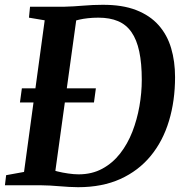

<svg xmlns="http://www.w3.org/2000/svg" viewBox="-28 -771 764 799"><path d="M97 -743H239Q278 -744 318.5 -747.5Q359 -751 398.5 -751Q481 -751.5 538.8 -729Q596.5 -706.5 632.2 -666Q668 -625.5 684.2 -570.5Q700.5 -515.5 700.5 -450Q700.5 -351.5 675.2 -267.8Q650 -184 599.2 -122.2Q548.5 -60.5 473 -26.2Q397.5 8 297 8Q278.5 8 259 6.8Q239.5 5.5 219.5 4Q199.5 2.5 180.2 1.2Q161 0 142.5 0H-7.5L-2.5 -42L72 -55.5L158 -686.5L92.5 -697.5ZM197.5 -24.5 184 -66Q191.5 -62.5 211.5 -57.5Q231.5 -52.5 255.8 -49Q280 -45.5 299 -45.5Q354.5 -45.5 397.5 -68.8Q440.5 -92 471.8 -132Q503 -172 522.8 -222.8Q542.5 -273.5 552.2 -329Q562 -384.5 562 -438.5Q562 -507.5 551.5 -556.8Q541 -606 519.2 -637.2Q497.5 -668.5 463.2 -683Q429 -697.5 381.5 -697.5Q358 -697.5 338 -695.2Q318 -693 302.8 -689.5Q287.5 -686 278 -682.5L293 -714ZM55 -344.5 63 -403.5H371L363 -344.5Z"/></svg>

Font: Merriweather 28pt SemiBold
Style: Italic
Weight: 600
Italic angle: -7.8°
Version: Version 2.101